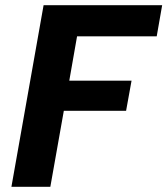

<svg xmlns="http://www.w3.org/2000/svg" viewBox="-20 -720 645 740"><path d="M24 0 148 -700H605L584 -580H277L247 -409H487L466 -293H226L174 0Z"/></svg>

Font: DM Sans 12pt Black
Style: Italic
Weight: 900
Italic angle: -10°
Version: Version 4.004;gftools[0.9.30]